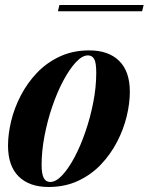

<svg xmlns="http://www.w3.org/2000/svg" viewBox="-20 -732 593 766"><path d="M331 -511Q308 -511 282.5 -483.5Q257 -456 232.5 -410Q208 -364 188.5 -307Q169 -250 157.5 -189.5Q146 -129 146 -74Q146 -38 154.5 -22Q163 -6 180 -6Q203 -6 228 -32.5Q253 -59 277 -104Q301 -149 320.5 -205.5Q340 -262 352 -323Q364 -384 364 -441Q364 -483 355.5 -497Q347 -511 331 -511ZM12 -151Q12 -197 24.5 -249Q37 -301 63 -351Q89 -401 127.5 -441.5Q166 -482 218.5 -506.5Q271 -531 336 -531Q413 -531 455.5 -489Q498 -447 498 -366Q498 -320 485.5 -268Q473 -216 447 -166Q421 -116 382.5 -75.5Q344 -35 291.5 -10.5Q239 14 174 14Q97 14 54.5 -28Q12 -70 12 -151ZM553 -712 547 -687H211L217 -712Z"/></svg>

Font: Playfair Display
Style: Bold Italic
Weight: 700
Italic angle: -14°
Designer: Claus Eggers Sørensen
Foundry: Claus Eggers Sørensen
Version: Version 1.203